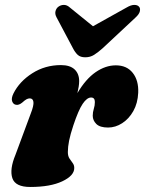

<svg xmlns="http://www.w3.org/2000/svg" viewBox="-20 -732 577 764"><path d="M44 -315Q33 -316.5 28.5 -328.5Q24 -340.5 33.5 -360Q57.5 -408 108.5 -440.5Q159.5 -473 222.5 -473Q258.5 -473 276.8 -455.8Q295 -438.5 295 -409.5Q295 -398.5 293 -386.5Q291 -374.5 288 -361.5Q321 -417.5 360.5 -444.8Q400 -472 441 -472Q484.5 -472 508.2 -442Q532 -412 530 -363Q528 -321 510.5 -290Q493 -259 466.2 -241.8Q439.5 -224.5 410 -224.5Q377.5 -224.5 363.2 -238.8Q349 -253 349 -271.5Q349 -285.5 353.2 -298.8Q357.5 -312 357.5 -326Q357.5 -344 342.5 -344Q326 -344 309 -318.8Q292 -293.5 272 -233.5Q260 -197.5 255 -172.5Q250 -147.5 250 -127Q250 -111 256.5 -101.2Q263 -91.5 269.2 -83.2Q275.5 -75 275.5 -63.5Q275.5 -33 227.8 -10.5Q180 12 100.5 12Q41 12 29.2 -23Q17.5 -58 41.5 -116L102.5 -280.5Q115 -312.5 113 -326.5Q111 -340.5 98.5 -340.5Q92 -340.5 85.2 -336.8Q78.5 -333 68 -323.5Q55 -313 44 -315ZM389 -540.5Q370 -523.5 354.5 -513.8Q339 -504 319.5 -504Q300 -504 289.5 -513.5Q279 -523 270 -540.5L205 -663Q198 -676 200.8 -687.2Q203.5 -698.5 212 -705Q222 -712.5 234.2 -712.5Q246.5 -712.5 257.5 -702.5L350 -627.5L484.5 -702.5Q501.5 -712.5 514.5 -712.5Q527.5 -712.5 533.5 -705Q539 -699 536.5 -687.2Q534 -675.5 519 -662Z"/></svg>

Font: Fraunces 72pt S050 Black
Style: Italic
Weight: 900
Italic angle: -16°
Version: Version 1.000; ttfautohint (v1.8.3)